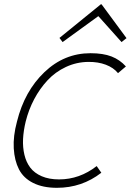

<svg xmlns="http://www.w3.org/2000/svg" viewBox="-20 -897 631 927"><path d="M446.8 -95.2 469.2 -63Q375.5 9.8 254.9 9.8Q187 9.8 140.1 -13.7Q93.3 -37.1 71.5 -79.6Q49.8 -122.1 46.4 -180.9Q43 -239.7 62 -310.1Q98.1 -456.5 194.1 -548.3Q290 -640.1 417 -640.1Q478 -640.1 518.6 -624.3Q559.1 -608.4 587.9 -576.2L549.8 -543.9Q528.3 -570.3 491 -584.5Q453.6 -598.6 407.2 -598.1Q349.6 -597.7 298.3 -573.7Q247.1 -549.8 209.5 -509.3Q171.9 -468.8 145 -418Q118.2 -367.2 104 -310.1Q93.3 -265.6 91.3 -225.6Q89.4 -185.5 97.9 -149.7Q106.4 -113.8 126.2 -87.6Q146 -61.5 181.4 -46.1Q216.8 -30.8 265.1 -30.8Q364.3 -30.8 446.8 -95.2ZM471.2 -875 590.8 -712.9 566.9 -693.8 455.1 -818.8 453.1 -817.9 282.2 -693.8 267.1 -713.9 467.8 -877Z"/></svg>

Font: Sinkin Sans 200 X Light Italic
Style: Regular
Weight: 200
Italic angle: -112°
Designer: Keith Bates
Foundry: K-Type
Version: Sinkin Sans (version 1.0)  by Keith Bates   •   © 2014   www